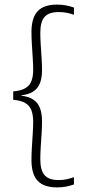

<svg xmlns="http://www.w3.org/2000/svg" viewBox="-20 -696 374 836"><path d="M302 -663V-631.5Q289.5 -636.5 272.8 -640Q256 -643.5 235.5 -643.5Q193 -643.5 174.2 -622.5Q155.5 -601.5 155.5 -553.5Q155.5 -532 157.2 -503.2Q159 -474.5 161 -444.8Q163 -415 163 -390.5Q163 -359.5 154.8 -336.2Q146.5 -313 127 -299Q107.5 -285 73 -281V-274.5L71.5 -279.5Q107 -275.5 126.8 -261.2Q146.5 -247 154.8 -223.2Q163 -199.5 163 -167.5Q163 -142.5 161 -112.5Q159 -82.5 157.2 -53.5Q155.5 -24.5 155.5 -3Q155.5 45.5 174.2 66.8Q193 88 235.5 88Q256.5 88 273 84Q289.5 80 302 75.5V107Q287.5 112.5 268.8 116.2Q250 120 228.5 120Q171 120 144 91.2Q117 62.5 117 1Q117 -24 118.8 -54.2Q120.5 -84.5 122.5 -113.8Q124.5 -143 124.5 -165Q124.5 -194.5 117.2 -214.8Q110 -235 91.2 -246.8Q72.5 -258.5 37.5 -261.5V-298Q72.5 -301 91.2 -312.5Q110 -324 117.2 -344Q124.5 -364 124.5 -392Q124.5 -414.5 122.5 -443.8Q120.5 -473 118.8 -502.8Q117 -532.5 117 -556.5Q117 -618 143.8 -647Q170.5 -676 228.5 -676Q250 -676 268.8 -672.2Q287.5 -668.5 302 -663Z"/></svg>

Font: Anek Tamil Medium ExtraLight
Style: Regular
Weight: 250
Version: Version 1.003